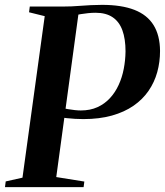

<svg xmlns="http://www.w3.org/2000/svg" viewBox="-36 -770 678 790"><path d="M-15.5 0 -12.5 -23.5 56.5 -39 148 -703.5 83.5 -719.5 86.5 -743H219.5Q258.5 -743 296.8 -746.2Q335 -749.5 384 -750Q464 -750 516.8 -729.5Q569.5 -709 595.8 -666.8Q622 -624.5 622.5 -560.5Q622.5 -515 611 -473.2Q599.5 -431.5 575.2 -396.2Q551 -361 513.5 -335Q476 -309 424.5 -294.5Q373 -280 307 -280Q290.5 -280 272.8 -281Q255 -282 239 -283.8Q223 -285.5 211 -287.5L215 -326.5Q228.5 -323.5 243.2 -321Q258 -318.5 271.8 -317Q285.5 -315.5 296.5 -315.5Q335 -315.5 364.8 -329Q394.5 -342.5 416.2 -366Q438 -389.5 452.2 -420.5Q466.5 -451.5 473.2 -486.8Q480 -522 480.5 -558.5Q480.5 -610 467.5 -645.5Q454.5 -681 427.2 -699.2Q400 -717.5 357 -717.5Q341.5 -717.5 326 -715.8Q310.5 -714 296 -711.8Q281.5 -709.5 268.5 -706.5L288.5 -725L195.5 -41.5L311 -23L308 0Z"/></svg>

Font: Merriweather 120pt SemiBold
Style: Italic
Weight: 600
Italic angle: -7.8°
Version: Version 2.101